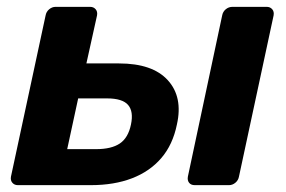

<svg xmlns="http://www.w3.org/2000/svg" viewBox="-20 -540 833 560"><path d="M32 0Q22 0 16 -7Q10 -14 12 -25L113 -495Q115 -506 123.5 -513Q132 -520 142 -520H243Q253 -520 259 -513Q265 -506 263 -495L232 -355H327Q425 -355 469.5 -306Q514 -257 496 -177Q484 -118 450.5 -79Q417 -40 365 -20Q313 0 245 0ZM176 -105H260Q305 -105 329.5 -121.5Q354 -138 362 -177Q370 -215 353.5 -234Q337 -253 292 -253H208ZM548 0Q537 0 531.5 -7Q526 -14 528 -25L628 -495Q630 -506 638.5 -513Q647 -520 658 -520H758Q768 -520 774 -513Q780 -506 778 -495L677 -25Q675 -14 666.5 -7Q658 0 648 0Z"/></svg>

Font: Rubik Light SemiBold
Style: Italic
Weight: 600
Italic angle: -12°
Version: Version 2.104